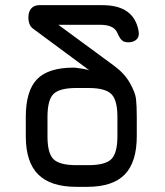

<svg xmlns="http://www.w3.org/2000/svg" viewBox="-20 -724 638 744"><path d="M276 0Q176 0 128 -48Q80 -96 80 -195V-271Q80 -372 123.5 -417Q167 -462 266 -462Q272 -462 297.5 -458Q323 -454 327 -451L108 -613Q90 -626 90 -657Q90 -678 101 -691Q112 -704 132 -704H377Q499 -704 517 -604Q521 -583 509.5 -571.5Q498 -560 476 -560Q471 -560 467 -561Q463 -562 460 -563Q457 -564 454 -567Q451 -570 449.5 -571Q448 -572 445 -577Q442 -582 441 -583.5Q440 -585 437 -591.5Q434 -598 433 -600Q419 -628 367 -628H206L421 -470Q462 -440 483 -403Q504 -366 507 -341Q510 -316 510 -271V-196Q510 -96 463.5 -48Q417 0 318 0ZM276 -84H323Q388 -84 411.5 -107.5Q435 -131 435 -196V-271Q435 -336 411.5 -359.5Q388 -383 323 -383H276Q211 -383 187.5 -360Q164 -337 164 -271V-195Q164 -130 187.5 -107Q211 -84 276 -84Z"/></svg>

Font: Jura
Style: Bold
Weight: 700
Designer: Daniel Johnson, Alexei Vanyashin
Foundry: Daniel Johnson
Version: Version 5.103